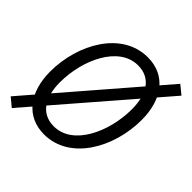

<svg xmlns="http://www.w3.org/2000/svg" viewBox="-205 -838 1020 1020"><g transform="rotate(45 305.5 -328.0)"><path d="M254 12C448 12 567 -201 567 -409C567 -565 489 -668 355 -668C161 -668 41 -456 41 -247C41 -92 120 12 254 12ZM261 -55C166 -55 118 -128 118 -244C118 -414 205 -601 348 -601C443 -601 490 -528 490 -413C490 -242 404 -55 261 -55ZM34 34 625 -650 576 -690 -14 -6 34 34Z"/></g></svg>

Font: Source Code Variable
Style: Italic
Weight: 400
Italic angle: -11°
Monospace: yes
Designer: Paul D. Hunt, Teo Tuominen
Foundry: Adobe Systems Incorporated
Version: Version 1.005;PS 1.0;hotconv 16.6.54;makeotf.lib2.5.65590